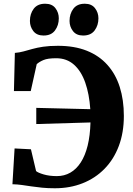

<svg xmlns="http://www.w3.org/2000/svg" viewBox="-20 -996 712 1027"><path d="M273.5 11Q236 11 205.5 8Q175 5 148.5 1Q122 -3 97 -6.5Q72 -10 46.5 -10.5L58 -202L145.5 -197.5L173 -81Q182 -72.5 213 -63.2Q244 -54 284 -54Q324 -54 356.2 -72.5Q388.5 -91 412 -127.2Q435.5 -163.5 448.8 -217Q462 -270.5 464 -341L174 -332.5V-419L463 -412Q457.5 -493 436 -554.2Q414.5 -615.5 375.8 -650Q337 -684.5 280.5 -684.5Q235.5 -684.5 213 -675Q190.5 -665.5 176.5 -653L144.5 -509H54.5L59.5 -713Q84 -715 106 -721Q128 -727 152.8 -734Q177.5 -741 210.5 -746Q243.5 -751 290 -751Q378 -751 444 -724.8Q510 -698.5 554.2 -649.2Q598.5 -600 620.5 -530.8Q642.5 -461.5 642.5 -376Q642.5 -286.5 615.5 -215Q588.5 -143.5 539 -93Q489.5 -42.5 422 -15.8Q354.5 11 273.5 11ZM212.5 -806Q176.5 -806 158.2 -829.8Q140 -853.5 140 -884Q140 -922 160.2 -949Q180.5 -976 221 -976H222Q258.5 -976 276.5 -952.2Q294.5 -928.5 294.5 -898Q294.5 -860.5 274.2 -833.2Q254 -806 213.5 -806ZM424 -806Q388.5 -806 370.2 -829.8Q352 -853.5 352 -884Q352 -922 372.2 -949Q392.5 -976 433 -976H434Q470 -976 488.2 -952.2Q506.5 -928.5 506.5 -898Q506.5 -860.5 486.2 -833.2Q466 -806 425 -806Z"/></svg>

Font: Merriweather 24pt ExtraBold
Style: Regular
Weight: 800
Version: Version 2.100